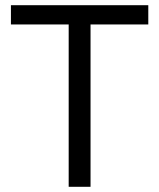

<svg xmlns="http://www.w3.org/2000/svg" viewBox="-20 -718 612 738"><path d="M328 -624V0H244V-624H22V-698H550V-624Z"/></svg>

Font: IBM Plex Sans Arabic
Style: Regular
Weight: 400
Designer: Mike Abbink, Paul van der Laan, Pieter van Rosmalen, Wael Morcos, Khajak Apelian
Foundry: Bold Monday
Version: Version 1.005